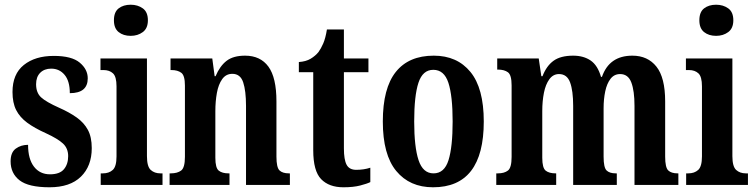

<svg xmlns="http://www.w3.org/2000/svg" viewBox="-20 -784 3206 814"><path d="M190 10Q101 10 63 -19.5Q25 -49 25 -100Q25 -138 47 -154Q69 -170 99 -170Q99 -110 124 -77.5Q149 -45 192 -45Q233 -45 251 -66.5Q269 -88 269 -122Q269 -155 247 -175.5Q225 -196 175 -219Q126 -241 95 -264Q64 -287 48.5 -317.5Q33 -348 33 -394Q33 -470 81 -508.5Q129 -547 208 -547Q284 -547 318 -518.5Q352 -490 352 -452Q352 -389 276 -389Q276 -440 254 -466.5Q232 -493 197 -493Q168 -493 150.5 -475.5Q133 -458 133 -427Q133 -391 154 -371.5Q175 -352 231 -327Q274 -308 305 -286Q336 -264 352.5 -233.5Q369 -203 369 -156Q369 -80 323 -35Q277 10 190 10Z M534 -632Q503 -632 483 -648Q463 -664 463 -698Q463 -733 483 -748.5Q503 -764 534 -764Q564 -764 585.5 -748.5Q607 -733 607 -698Q607 -664 585.5 -648Q564 -632 534 -632ZM407 0V-49H416Q442 -49 458 -63.5Q474 -78 474 -121V-418Q474 -459 459 -473Q444 -487 419 -487H406V-536H603V-122Q603 -78 619 -63.5Q635 -49 660 -49H669V0Z M699 0V-49H704Q732 -49 748 -61Q764 -73 764 -119V-421Q764 -464 748.5 -475.5Q733 -487 707 -487H703V-536H880L890 -461H894Q912 -504 940.5 -526Q969 -548 1019 -548Q1084 -548 1118 -501.5Q1152 -455 1152 -354V-120Q1152 -74 1165 -61.5Q1178 -49 1205 -49H1209V0H1023V-335Q1023 -399 1011 -435Q999 -471 965 -471Q938 -471 922 -448.5Q906 -426 899.5 -390Q893 -354 893 -313V-115Q893 -72 907.5 -60.5Q922 -49 949 -49H953V0Z M1436 10Q1375 10 1341.5 -24.5Q1308 -59 1308 -147V-478H1247V-521Q1277 -523 1297 -535Q1317 -547 1330 -563Q1341 -578 1350.5 -600Q1360 -622 1366 -659H1438V-536H1542V-478H1438V-155Q1438 -107 1449.5 -85.5Q1461 -64 1490 -64Q1523 -64 1550 -73V-12Q1536 -5 1507 2.5Q1478 10 1436 10Z M1816 10Q1717 10 1660 -59Q1603 -128 1603 -269Q1603 -410 1658 -479Q1713 -548 1819 -548Q1918 -548 1974.5 -479Q2031 -410 2031 -269Q2031 10 1816 10ZM1818 -49Q1864 -49 1881.5 -105Q1899 -161 1899 -269Q1899 -378 1881 -433Q1863 -488 1817 -488Q1772 -488 1754 -433Q1736 -378 1736 -269Q1736 -161 1754.5 -105Q1773 -49 1818 -49Z M2084 0V-49H2091Q2118 -49 2133.5 -61Q2149 -73 2149 -119V-422Q2149 -466 2133.5 -477.5Q2118 -489 2091 -489H2088V-536H2264L2275 -461H2280Q2297 -505 2327 -526.5Q2357 -548 2410 -548Q2454 -548 2484 -527.5Q2514 -507 2528 -458H2532Q2563 -548 2661 -548Q2726 -548 2763 -501.5Q2800 -455 2800 -354V-120Q2800 -74 2813 -61.5Q2826 -49 2853 -49H2856V0H2670V-335Q2670 -399 2656.5 -434.5Q2643 -470 2609 -470Q2584 -470 2568.5 -450Q2553 -430 2546 -397Q2539 -364 2539 -325V-120Q2539 -74 2551.5 -61.5Q2564 -49 2591 -49H2595V0H2410V-335Q2410 -399 2397 -434.5Q2384 -470 2350 -470Q2325 -470 2309 -448Q2293 -426 2286 -390.5Q2279 -355 2279 -313V-115Q2279 -72 2293.5 -60.5Q2308 -49 2336 -49H2338V0Z M3016 -632Q2985 -632 2965 -648Q2945 -664 2945 -698Q2945 -733 2965 -748.5Q2985 -764 3016 -764Q3046 -764 3067.5 -748.5Q3089 -733 3089 -698Q3089 -664 3067.5 -648Q3046 -632 3016 -632ZM2889 0V-49H2898Q2924 -49 2940 -63.5Q2956 -78 2956 -121V-418Q2956 -459 2941 -473Q2926 -487 2901 -487H2888V-536H3085V-122Q3085 -78 3101 -63.5Q3117 -49 3142 -49H3151V0Z"/></svg>

Font: Noto Serif Tamil ExtraCondensed
Style: Bold
Weight: 700
Width: 2
Designer: Indian Type Foundry, Tom Grace, and the Monotype Design Team
Foundry: Monotype Imaging Inc.
Version: Version 2.004; ttfautohint (v1.8.4.7-5d5b)